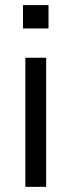

<svg xmlns="http://www.w3.org/2000/svg" viewBox="-20 -727 278 747"><path d="M78.6 0V-502.3H159.6V0ZM69.5 -616.4V-707.2H168.7V-616.4Z"/></svg>

Font: Mulish ExtraLight
Style: Regular
Weight: 200
Designer: Vernon Adams
Foundry: Vernon Adams
Version: Version 3.603